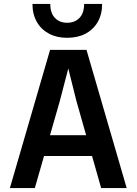

<svg xmlns="http://www.w3.org/2000/svg" viewBox="-20 -950 690 970"><path d="M134 -162V-267H530V-162ZM233 -698H417L620 0H491L366 -440L325 -604L282 -439L156 0H30ZM319 -759Q267 -759 227.5 -780Q188 -801 166 -839.5Q144 -878 144 -930H234Q234 -884 257.5 -859.5Q281 -835 319 -835Q358 -835 381.5 -859.5Q405 -884 405 -930H496Q496 -878 474 -839.5Q452 -801 412.5 -780Q373 -759 319 -759Z"/></svg>

Font: Azeret Mono Thin Medium
Style: Regular
Weight: 500
Version: Version 1.002